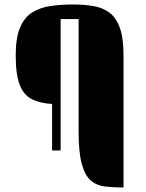

<svg xmlns="http://www.w3.org/2000/svg" viewBox="-20 -670 650 855"><path d="M530 -424V165Q484 165 447 160.5Q410 156 384 133.5Q358 111 344 59.5Q330 8 330 -86V-585H250V0H212V-207Q159 -210 122.5 -228Q86 -246 68 -291.5Q50 -337 50 -424Q50 -501 69 -546.5Q88 -592 122.5 -614Q157 -636 203.5 -643Q250 -650 305 -650Q355 -650 396 -643Q437 -636 467 -614Q497 -592 513.5 -546.5Q530 -501 530 -424Z"/></svg>

Font: Unlock
Style: Regular
Weight: 400
Designer: Eduardo Rodriguez Tunni
Foundry: Eduardo Rodriguez Tunni
Version: Version 1.003; ttfautohint (v1.8.4.7-5d5b);gftools[0.9.23]